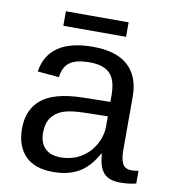

<svg xmlns="http://www.w3.org/2000/svg" viewBox="-78 -732 711 808"><g transform="rotate(10 278.0 -328.5)"><path d="M202.1 9.8Q122.6 9.8 82.5 -32.2Q42.5 -74.2 42.5 -147.5Q42.5 -229.5 96.4 -273.4Q150.4 -317.4 270.5 -320.3L389.2 -322.3V-351.1Q389.2 -415.5 361.8 -443.4Q334.5 -471.2 275.9 -471.2Q216.8 -471.2 189.9 -451.2Q163.1 -431.2 157.7 -387.2L65.9 -395.5Q88.4 -538.1 277.8 -538.1Q377.4 -538.1 427.7 -492.4Q478 -446.8 478 -360.4V-132.8Q478 -93.8 488.3 -74Q498.5 -54.2 527.3 -54.2Q540 -54.2 556.2 -57.6V-2.9Q522.9 4.9 488.3 4.9Q439.5 4.9 417.2 -20.8Q395 -46.4 392.1 -101.1H389.2Q355.5 -40.5 310.8 -15.4Q266.1 9.8 202.1 9.8ZM222.2 -56.2Q270.5 -56.2 308.1 -78.1Q345.7 -100.1 367.4 -138.4Q389.2 -176.8 389.2 -217.3V-260.7L293 -258.8Q231 -257.8 199 -246.1Q167 -234.4 149.9 -210Q132.8 -185.5 132.8 -146Q132.8 -103 156 -79.6Q179.2 -56.2 222.2 -56.2ZM406.7 -603.5H138.7V-665.5H406.7Z"/></g></svg>

Font: Arial
Style: Regular
Weight: 400
Designer: Steve Matteson
Foundry: Ascender Corporation
Version: Version 2.00.3